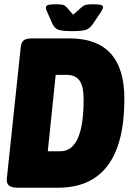

<svg xmlns="http://www.w3.org/2000/svg" viewBox="-20 -880 603 900"><path d="M65 0Q35 0 22.5 -10Q10 -20 12 -43L77 -657Q79 -680 90 -690Q101 -700 131 -700H306Q563 -700 563 -417Q563 0 251 0ZM204 -171H263Q372 -171 372 -414Q372 -475 353 -502Q334 -529 292 -529H241ZM418 -860Q438 -860 450.5 -857.5Q463 -855 463 -846Q463 -839 452 -822L417 -770Q400 -745 380.5 -739.5Q361 -734 319 -734Q277 -734 256.5 -739.5Q236 -745 225 -770L202 -822Q199 -829 197 -834Q195 -839 195 -843Q195 -854 207 -857Q219 -860 240 -860Q260 -860 272 -858Q284 -856 295 -843L323 -811L359 -843Q373 -856 385.5 -858Q398 -860 418 -860Z"/></svg>

Font: Asap Condensed Condensed Black
Style: Italic
Weight: 900
Width: 3
Italic angle: -6°
Designer: Pablo Cosgaya
Foundry: Omnibus-Type
Version: Version 3.001; ttfautohint (v1.8.4.7-5d5b)